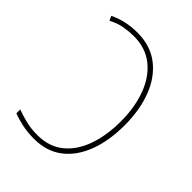

<svg xmlns="http://www.w3.org/2000/svg" viewBox="-210 -832 950 950"><g transform="rotate(45 265.0 -357.0)"><path d="M198 10Q152 10 113 1.5Q74 -7 47 -18V-45Q75 -34 113 -24.5Q151 -15 197 -15Q277 -15 331 -58Q385 -101 413 -178Q441 -255 441 -356Q441 -452 412.5 -530Q384 -608 327.5 -653.5Q271 -699 188 -699Q157 -699 121 -693Q85 -687 49 -667L38 -691Q73 -708 110.5 -716Q148 -724 188 -724Q280 -724 342.5 -675.5Q405 -627 436.5 -543.5Q468 -460 468 -356Q468 -246 436.5 -163.5Q405 -81 345 -35.5Q285 10 198 10Z"/></g></svg>

Font: Noto Sans Mono Condensed Thin
Style: Regular
Weight: 100
Width: 3
Designer: Monotype Design Team
Foundry: Monotype Imaging Inc.
Version: Version 2.014; ttfautohint (v1.8.4.7-5d5b)